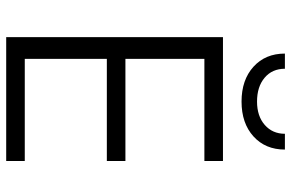

<svg xmlns="http://www.w3.org/2000/svg" viewBox="-180 -760 940 620"><g transform="rotate(90 290.0 -450.0)"><path d="M500 -700V-640H170V-385H500V-325H170V-60H500V0H100V-700ZM308 -760Q238 -760 195.5 -798.5Q153 -837 153 -900H202Q202 -859 231 -834.5Q260 -810 308 -810Q355 -810 383.5 -835Q412 -860 412 -900H463Q463 -837 420.5 -798.5Q378 -760 308 -760Z"/></g></svg>

Font: Goli Light
Style: Regular
Weight: 300
Designer: jaikishan Patel
Foundry: MagicType
Version: Version 1.000